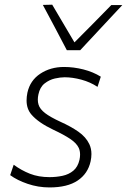

<svg xmlns="http://www.w3.org/2000/svg" viewBox="-20 -791 542 820"><path d="M191.5 9.5Q143 9.5 98.2 -5.8Q53.5 -21 23.5 -43L38.5 -87.5Q71 -63.5 107.8 -49Q144.5 -34.5 191.5 -34.5Q220.5 -34.5 247.2 -40.2Q274 -46 293.2 -62Q312.5 -78 319.5 -108.5Q322 -120.5 322 -130.5Q322 -146.5 316.5 -159Q307 -179.5 280.2 -197.5Q253.5 -215.5 206.5 -237.5Q143.5 -267.5 114 -302Q93.5 -326 93.5 -362Q93.5 -377.5 97 -395Q108.5 -447.5 152 -476.2Q195.5 -505 253.5 -505Q294.5 -505 336 -494.5Q377.5 -484 410.5 -463.5L396.5 -420Q365.5 -440.5 327.5 -450.8Q289.5 -461 256 -461Q238 -461 214.5 -455.8Q191 -450.5 170.8 -434.8Q150.5 -419 144 -387.5Q141.5 -376 141.5 -365.5Q141.5 -354 144.5 -344.5Q150 -325.5 172.2 -308.2Q194.5 -291 239 -270.5Q282.5 -251 314.8 -228.5Q347 -206 361.5 -175.5Q370.5 -156.5 370.5 -133Q370.5 -118.5 367 -102Q355.5 -49.5 311.8 -20Q268 9.5 191.5 9.5ZM265.5 -576.5Q240 -625 214.5 -673.5Q188.5 -722 163 -770L203 -771Q249 -692 298 -610Q338 -650 377 -689.5Q416 -729 455.5 -769.5H502.5Q456.5 -720 412 -672.5Q367.5 -625 322.5 -576.5Z"/></svg>

Font: Heraclito ExtraLight
Style: Italic
Weight: 200
Italic angle: -12°
Designer: Kostas Bartsokas (font) & Cristiano Sobral (main changes)
Foundry: Kostas Bartsokas (font) & Cristiano Sobral (main changes)
Version: Version 1.00;July 8, 2020;FontCreator 13.0.0.2655 64-bit